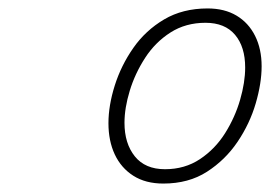

<svg xmlns="http://www.w3.org/2000/svg" viewBox="-20 -1065 640 455"><path d="M367 -630Q325 -630 296 -648.5Q267 -667 252 -699Q237 -731 237 -773Q237 -815 252 -862.5Q267 -910 296 -951.5Q325 -993 369 -1019Q413 -1045 472 -1045Q512 -1045 540.5 -1028Q569 -1011 584.5 -980Q600 -949 600 -908Q600 -868 586 -820Q572 -772 543 -729Q514 -686 470.5 -658Q427 -630 367 -630ZM371 -664Q418 -664 454 -688Q490 -712 513.5 -749.5Q537 -787 549 -828.5Q561 -870 561 -905Q561 -954 537 -982.5Q513 -1011 467 -1011Q420 -1011 384 -988Q348 -965 324 -928Q300 -891 287.5 -850Q275 -809 275 -774Q275 -725 299.5 -694.5Q324 -664 371 -664Z"/></svg>

Font: Playwrite CO Thin
Style: Regular
Weight: 250
Version: Version 1.002